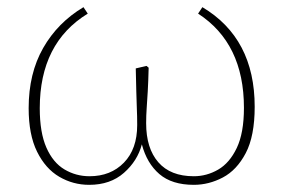

<svg xmlns="http://www.w3.org/2000/svg" viewBox="-20 -503 791 536"><path d="M229 13Q184 13 145.5 -9.5Q107 -32 83.5 -79.5Q60 -127 60 -201Q60 -298 100.5 -369Q141 -440 213 -483L225 -465Q91 -383 91 -201Q91 -133 109.5 -91Q128 -49 160 -30Q192 -11 230 -11Q289 -11 326 -49Q363 -87 363 -154Q363 -179 362 -200.5Q361 -222 360.5 -248Q360 -274 359 -312L389 -319L395 -314Q394 -275 392.5 -248.5Q391 -222 389.5 -201.5Q388 -181 388 -159Q388 -89 422 -50Q456 -11 521 -11Q557 -11 589 -29.5Q621 -48 641 -90Q661 -132 661 -202Q661 -382 533 -465L545 -483Q691 -396 691 -205Q691 -123 666 -75.5Q641 -28 602 -7.5Q563 13 521 13Q460 13 425 -17Q390 -47 376 -100Q364 -54 326 -20.5Q288 13 229 13Z"/></svg>

Font: Source Serif 4 SmText ExtraLight
Style: Regular
Weight: 200
Designer: Frank Grießhammer
Foundry: Adobe
Version: Version 4.005;hotconv 1.1.0;makeotfexe 2.6.0